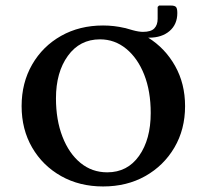

<svg xmlns="http://www.w3.org/2000/svg" viewBox="-20 -663 746 693"><path d="M352 10Q267 10 200.5 -27.5Q134 -65 96 -130.5Q58 -196 58 -280Q58 -364 96 -430Q134 -496 200.5 -533.5Q267 -571 352 -571Q392 -571 430 -562H431Q445 -558 459 -554Q481 -548 496 -548Q525 -548 537 -560.5Q549 -573 549 -595V-638L554 -643H597Q610 -643 615 -638Q620 -633 620 -616Q620 -575 592 -551Q564 -527 518 -527Q516 -527 515 -527Q576 -489 612 -425Q648 -361 648 -280Q648 -196 609.5 -130.5Q571 -65 504.5 -27.5Q438 10 352 10ZM367 -41Q440 -41 482 -100.5Q524 -160 524 -255Q524 -334 500.5 -393.5Q477 -453 435.5 -487Q394 -521 341 -521Q268 -521 225 -461.5Q182 -402 182 -308Q182 -230 205.5 -169.5Q229 -109 270.5 -75Q312 -41 367 -41Z"/></svg>

Font: Spectral SC SemiBold
Style: Regular
Weight: 600
Designer: Jean-Baptiste Levee
Foundry: Production Type
Version: Version 2.001